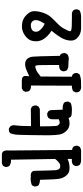

<svg xmlns="http://www.w3.org/2000/svg" viewBox="559 -1304 882 2040"><g transform="rotate(-90 1000.0 -284.0)"><path d="M331.1 -6.8Q288.1 13.7 237.3 13.7Q226.6 13.7 215.8 12.7Q180.7 9.8 153.3 -22.5Q127.9 -53.7 120.6 -96.7Q113.3 -139.6 109.4 -300.8Q107.4 -300.8 105.5 -300.8Q76.2 -300.8 51.8 -315.4Q43.9 -325.2 42 -333Q39.1 -343.8 39.1 -349.6Q39.1 -355.5 39.1 -361.3L51.8 -385.7Q85 -399.4 119.1 -399.4Q131.8 -399.4 144.5 -397.5Q152.3 -398.4 156.7 -398.4Q161.1 -398.4 167 -397.9Q172.9 -397.5 180.2 -394.5Q187.5 -391.6 191.9 -387.7Q196.3 -383.8 198.2 -380.4Q200.2 -377 202.1 -373Q205.1 -366.2 205.1 -357.4V-356.4Q209 -160.2 211.9 -133.8Q214.8 -107.4 227.5 -93.8Q236.3 -85 253.9 -85Q264.6 -85 269.5 -86.4Q274.4 -87.9 277.8 -89.4Q281.2 -90.8 284.7 -93.3Q288.1 -95.7 292 -98.6Q309.6 -111.3 331.1 -138.7L323.2 -608.4Q319.3 -608.4 314.9 -608.4Q310.5 -608.4 304.7 -608.4Q298.8 -608.4 291 -610.4Q275.4 -614.3 259.8 -623Q246.1 -638.7 246.1 -660.2Q246.1 -663.1 246.1 -668.9L258.8 -693.4L284.2 -705.1H381.8H382.8Q397.5 -704.1 407.2 -694.3Q421.9 -679.7 421.9 -647.5Q421.9 -639.6 420.9 -630.9L426.8 41Q445.3 42 459 53.7Q471.7 68.4 471.7 89.8Q471.7 92.8 471.7 98.6L460 122.1Q440.4 135.7 422.9 136.7H325.2Q322.3 136.7 318.4 136.7Q292 136.7 269.5 123Q255.9 105.5 255.9 84Q255.9 81.1 255.9 75.2L268.6 51.8Q289.1 38.1 315.4 38.1Q323.2 38.1 331.1 39.1Z M867.2 -59.6Q899.4 -59.6 926.8 -45.9L928.7 -43.9Q940.4 -29.3 940.4 -7.8Q940.4 -4.9 940.4 1L927.7 25.4Q897.5 39.1 854.5 39.1Q835 39.1 811.5 37.1Q774.4 36.1 766.6 3.9Q739.3 13.7 710 13.7Q706.1 13.7 701.2 13.7Q660.2 11.7 629.4 -19.5Q598.6 -50.8 590.8 -91.8Q584 -130.9 583 -195.3Q583 -216.8 583 -257.3Q583 -297.9 584.5 -395.5Q585.9 -493.2 587.4 -519.5Q588.9 -545.9 589.8 -556.2Q590.8 -566.4 592.8 -576.2Q596.7 -596.7 605.5 -617.2Q615.2 -626 624.5 -628.4Q633.8 -630.9 639.6 -630.9Q645.5 -630.9 651.4 -630.9L673.8 -619.1Q689.5 -601.6 689.5 -580.1Q689.5 -576.2 689.5 -573.2Q679.7 -502 679.7 -395.5L862.3 -397.5L886.7 -385.7Q894.5 -375 897 -365.2Q899.4 -355.5 899.4 -349.6Q899.4 -343.8 899.4 -337.9L886.7 -314.5L862.3 -301.8L677.7 -299.8Q677.7 -282.2 677.7 -257.8Q677.7 -233.4 678.7 -192.9Q679.7 -152.3 681.2 -137.7Q682.6 -123 683.6 -119.6Q684.6 -116.2 686.5 -112.3Q691.4 -102.5 702.1 -94.7Q708 -90.8 719.7 -90.8Q731.4 -90.8 752.9 -100.6V-177.7Q754.9 -196.3 767.6 -210.9Q784.2 -223.6 805.7 -223.6Q808.6 -223.6 814.5 -223.6L836.9 -211.9Q850.6 -196.3 850.6 -174.8Q850.6 -171.9 850.6 -168.9L854.5 -58.6Q861.3 -59.6 867.2 -59.6Z M1340.8 2H1326.2Q1299.8 2 1275.4 -12.7Q1262.7 -28.3 1262.7 -49.8Q1262.7 -52.7 1262.7 -58.6L1274.4 -82L1276.4 -83Q1295.9 -96.7 1321.3 -96.7Q1325.2 -96.7 1329.1 -95.7Q1329.1 -148.4 1329.1 -213.4Q1329.1 -278.3 1328.1 -309.6Q1327.1 -340.8 1319.3 -348.6Q1318.4 -349.6 1315.9 -349.6Q1313.5 -349.6 1310.5 -349.6Q1307.6 -349.6 1303.7 -348.6Q1299.8 -347.7 1294.9 -346.7Q1286.1 -343.8 1275.4 -339.8Q1250 -329.1 1207 -293L1205.1 38.1Q1219.7 40 1231.4 49.8Q1244.1 64.5 1244.1 85.9Q1244.1 88.9 1244.1 94.7L1231.4 119.1Q1195.3 134.8 1159.2 135.7Q1097.7 137.7 1085 136.7Q1066.4 134.8 1051.8 122.1Q1039.1 107.4 1039.1 85.9Q1039.1 83 1039.1 77.1L1050.8 53.7L1053.7 51.8Q1074.2 39.1 1100.6 39.1Q1105.5 39.1 1109.4 40L1111.3 -396.5Q1107.4 -395.5 1104.5 -395.5Q1101.6 -395.5 1098.6 -396Q1095.7 -396.5 1092.8 -396.5Q1089.8 -396.5 1086.4 -397.5Q1083 -398.4 1080.6 -398.9Q1078.1 -399.4 1075.2 -400.4Q1072.3 -401.4 1069.3 -403.3Q1059.6 -408.2 1056.6 -411.1Q1044.9 -426.8 1044.9 -448.2Q1044.9 -451.2 1044.9 -457L1057.6 -480.5L1082 -493.2H1168Q1192.4 -492.2 1203.1 -481.4Q1210 -474.6 1211.9 -466.8Q1212.9 -459 1212.9 -451.2Q1212.9 -436.5 1210 -414.1Q1242.2 -429.7 1267.6 -440.4Q1293 -451.2 1309.1 -454.6Q1325.2 -458 1333.5 -458Q1341.8 -458 1348.6 -457.5Q1355.5 -457 1364.3 -454.1Q1385.7 -448.2 1398.4 -430.7Q1415 -409.2 1418 -374.5Q1420.9 -339.8 1421.9 -296.9L1426.8 -88.9L1443.4 -81.1Q1456.1 -63.5 1456.1 -42Q1456.1 -39.1 1456.1 -33.2L1444.3 -9.8Q1420.9 5.9 1395.5 5.9Q1389.6 5.9 1375.5 3.9Q1361.3 2 1340.8 2Z M1588.9 30.3Q1588.9 20.5 1589.8 10.7Q1595.7 -35.2 1621.1 -78.1Q1646.5 -121.1 1693.4 -177.7Q1667 -193.4 1636.7 -222.7Q1600.6 -259.8 1589.8 -293Q1581.1 -315.4 1581.1 -341.8Q1581.1 -353.5 1583.5 -370.1Q1585.9 -386.7 1593.8 -405.3Q1603.5 -423.8 1618.2 -438.5Q1646.5 -466.8 1682.6 -481.4Q1709 -492.2 1741.2 -492.2Q1812.5 -492.2 1859.4 -445.3Q1897.5 -408.2 1900.4 -376Q1901.4 -367.2 1901.4 -359.4Q1901.4 -303.7 1874 -240.2Q1858.4 -204.1 1825.2 -169.9Q1792 -135.7 1777.3 -121.1Q1762.7 -106.4 1755.4 -99.1Q1748 -91.8 1738.8 -80.6Q1729.5 -69.3 1719.7 -53.2Q1710 -37.1 1694.3 -2Q1688.5 10.7 1688.5 17.6Q1688.5 24.4 1690.9 27.3Q1693.4 30.3 1697.3 31.2Q1715.8 39.1 1833 39.1Q1855.5 39.1 1883.8 39.1L1907.2 50.8Q1916 60.5 1918.5 69.8Q1920.9 79.1 1920.9 85Q1920.9 90.8 1920.9 96.7L1909.2 120.1L1906.2 122.1Q1877.9 136.7 1841.8 136.7Q1836.9 136.7 1833 136.7H1712.9H1711.9Q1683.6 134.8 1659.2 125Q1632.8 113.3 1609.4 87.9Q1588.9 65.4 1588.9 30.3ZM1806.6 -341.8Q1806.6 -379.9 1776.4 -392.6Q1765.6 -397.5 1752 -397.5Q1728.5 -397.5 1709 -388.7Q1695.3 -381.8 1689.5 -371.1Q1682.6 -358.4 1682.6 -340.8Q1682.6 -316.4 1709.5 -290Q1736.3 -263.7 1768.6 -250Q1783.2 -275.4 1794.9 -298.3Q1806.6 -321.3 1806.6 -341.8Z"/></g></svg>

Font: JasonHandwriting2
Style: SemiBold
Weight: 600
Version: Version 1.04.7